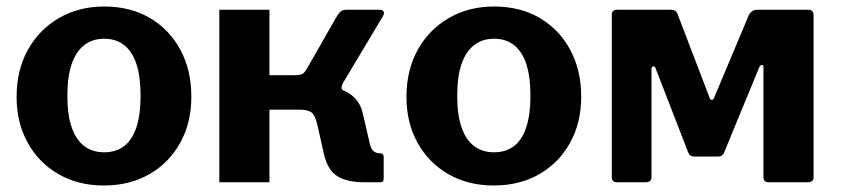

<svg xmlns="http://www.w3.org/2000/svg" viewBox="-20 -560 2583 590"><path d="M299 10Q220 10 159.5 -25Q99 -60 65 -121.5Q31 -183 31 -262Q31 -345 66 -407.5Q101 -470 162 -505Q223 -540 300 -540Q381 -540 441 -504.5Q501 -469 534.5 -406.5Q568 -344 568 -263Q568 -183 534 -121.5Q500 -60 439.5 -25Q379 10 299 10ZM300 -92Q337 -92 362 -111.5Q387 -131 399.5 -170Q412 -209 412 -265Q412 -324 399.5 -362.5Q387 -401 362 -421Q337 -441 300 -441Q264 -441 238.5 -421Q213 -401 200 -362.5Q187 -324 187 -265Q187 -208 200 -169.5Q213 -131 238.5 -111.5Q264 -92 300 -92Z M654 0V-530H808V-329H913L974 -295Q1025 -292 1055 -271.5Q1085 -251 1094 -215L1116 -120Q1120 -102 1128 -95.5Q1136 -89 1146 -89Q1159 -89 1159 -78V-12Q1159 -5 1156.5 -2.5Q1154 0 1147 0H1097Q1048 0 1017.5 -18Q987 -36 975 -88L957 -169Q949 -207 936.5 -215Q924 -223 901 -223H808V0ZM885 -267V-329Q906 -329 912.5 -335Q919 -341 926 -354L1014 -508Q1020 -518 1026 -524Q1032 -530 1045 -530H1145Q1156 -530 1159 -524.5Q1162 -519 1156 -509L1034 -305Q1030 -297 1029.5 -291Q1029 -285 1037 -281Z M1497 10Q1418 10 1357.5 -25Q1297 -60 1263 -121.5Q1229 -183 1229 -262Q1229 -345 1264 -407.5Q1299 -470 1360 -505Q1421 -540 1498 -540Q1579 -540 1639 -504.5Q1699 -469 1732.5 -406.5Q1766 -344 1766 -263Q1766 -183 1732 -121.5Q1698 -60 1637.5 -25Q1577 10 1497 10ZM1498 -92Q1535 -92 1560 -111.5Q1585 -131 1597.5 -170Q1610 -209 1610 -265Q1610 -324 1597.5 -362.5Q1585 -401 1560 -421Q1535 -441 1498 -441Q1462 -441 1436.5 -421Q1411 -401 1398 -362.5Q1385 -324 1385 -265Q1385 -208 1398 -169.5Q1411 -131 1436.5 -111.5Q1462 -92 1498 -92Z M1875 0Q1860 0 1860 -17V-515Q1860 -530 1877 -530H2042Q2057 -530 2062 -517L2160 -261Q2162 -253 2167 -253Q2172 -253 2175 -261L2280 -511Q2283 -519 2290 -524.5Q2297 -530 2306 -530H2464Q2480 -530 2480 -513V-15Q2480 0 2462 0H2341Q2326 0 2326 -17V-354Q2326 -361 2321 -360.5Q2316 -360 2313 -353L2205 -91Q2200 -79 2188 -79H2112Q2100 -79 2095 -91L1995 -349Q1993 -357 1987.5 -356Q1982 -355 1982 -348V-15Q1982 0 1964 0Z"/></svg>

Font: Libre Franklin
Style: Bold
Weight: 700
Designer: Pablo Impallari, Rodrigo Fuenzalida, Nhung Nguyen
Foundry: Impallari Type
Version: Version 3.000